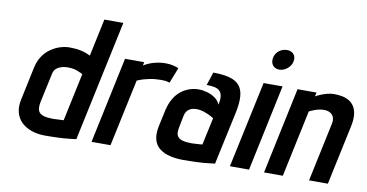

<svg xmlns="http://www.w3.org/2000/svg" viewBox="-71 -897 2097 1096"><g transform="rotate(10 977.5 -349.5)"><path d="M417 0 566 -700H456L410 -483Q382 -497 353 -503Q324 -509 289 -509Q262 -509 233.5 -500Q205 -491 179 -472.5Q153 -454 134.5 -426Q116 -398 108 -360L68 -171Q58 -127 67 -93Q76 -59 100 -36Q124 -13 159.5 -1Q195 11 237 11Q257 11 276 10.5Q295 10 313 9.5Q331 9 348.5 7.5Q366 6 383.5 4Q401 2 417 0ZM386 -371 327 -94Q327 -94 322.5 -93.5Q318 -93 310.5 -93Q303 -93 294.5 -92.5Q286 -92 278.5 -91.5Q271 -91 266 -91Q232 -91 212.5 -97Q193 -103 185 -113.5Q177 -124 176 -139.5Q175 -155 179 -174L216 -346Q219 -360 227.5 -369.5Q236 -379 248 -384.5Q260 -390 273 -392.5Q286 -395 297 -395Q332 -395 355 -385.5Q378 -376 386 -371Z M885 -410 920 -500Q906 -506 887 -510.5Q868 -515 844 -515Q813 -515 780 -506.5Q747 -498 718 -480L722 -500H611L505 0H615L698 -389Q716 -397 733 -402Q750 -407 767 -410.5Q784 -414 801 -415.5Q818 -417 834 -417Q862 -417 873.5 -413.5Q885 -410 885 -410Z M1182 -335Q1172 -358 1151 -372.5Q1130 -387 1105 -394Q1080 -401 1056 -401Q1029 -401 1002.5 -392Q976 -383 953.5 -365Q931 -347 914.5 -319Q898 -291 889 -253L868 -156Q858 -108 867 -76Q876 -44 900.5 -25Q925 -6 960.5 2.5Q996 11 1038 11Q1058 11 1077.5 10.5Q1097 10 1115.5 9.5Q1134 9 1152 7.5Q1170 6 1187 4Q1204 2 1221 0L1287 -307Q1299 -364 1296 -403Q1293 -442 1273.5 -465.5Q1254 -489 1216 -499.5Q1178 -510 1121 -510L1096 -434Q1125 -434 1144.5 -429Q1164 -424 1174 -412.5Q1184 -401 1186 -382Q1188 -363 1182 -335ZM1165 -253 1131 -95Q1131 -95 1126.5 -94.5Q1122 -94 1114.5 -93.5Q1107 -93 1098.5 -92.5Q1090 -92 1082 -91.5Q1074 -91 1069 -91Q1035 -91 1015.5 -97Q996 -103 988 -114Q980 -125 980 -140Q980 -155 984 -174L997 -239Q1000 -253 1006.5 -262.5Q1013 -272 1022 -277.5Q1031 -283 1041.5 -285.5Q1052 -288 1063 -288Q1086 -288 1107.5 -280.5Q1129 -273 1144.5 -265Q1160 -257 1165 -253Z M1307 0H1418L1524 -501H1414ZM1513 -710Q1488 -710 1467.5 -694Q1447 -678 1442 -652Q1437 -627 1450 -609.5Q1463 -592 1488 -592Q1513 -592 1534.5 -609.5Q1556 -627 1561 -652Q1566 -678 1552.5 -694Q1539 -710 1513 -710Z M1839 -343 1766 1H1875L1949 -346Q1957 -384 1954 -412Q1951 -440 1939.5 -459Q1928 -478 1910 -489Q1892 -500 1869.5 -504.5Q1847 -509 1823 -509Q1802 -509 1781.5 -503.5Q1761 -498 1743.5 -490.5Q1726 -483 1716 -477L1721 -500H1611L1505 1H1614L1696 -386Q1714 -395 1729.5 -400.5Q1745 -406 1758 -408Q1771 -410 1782 -410Q1798 -410 1810 -405Q1822 -400 1829.5 -391Q1837 -382 1839.5 -369.5Q1842 -357 1839 -343Z"/></g></svg>

Font: Advent Pro
Style: Bold Italic
Weight: 700
Italic angle: -12°
Designer: VivaRado, Andreas Kalpakidis
Foundry: VivaRado, Andreas Kalpakidis
Version: Version 3.000